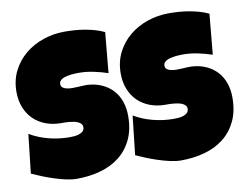

<svg xmlns="http://www.w3.org/2000/svg" viewBox="-77 -812 1197 928"><g transform="rotate(-10 521.5 -348.5)"><path d="M525.4 -250Q525.4 -183.1 502.2 -134.5Q479 -85.9 438.7 -54.4Q398.4 -22.9 344.5 -8.1Q290.5 6.8 228.5 6.8Q204.6 6.8 176 0.5Q147.5 -5.9 118.2 -15.4Q88.9 -24.9 61.8 -35.9Q34.7 -46.9 13.7 -56.6L35.2 -248Q76.7 -223.1 127.2 -210.2Q177.7 -197.3 226.6 -197.3Q235.8 -197.3 249 -198Q262.2 -198.7 274.2 -202.4Q286.1 -206.1 294.4 -213.4Q302.7 -220.7 302.7 -234.4Q302.7 -243.7 296.9 -250.2Q291 -256.8 281.7 -261Q272.5 -265.1 260.7 -267.3Q249 -269.5 237.8 -270.5Q226.6 -271.5 216.8 -271.5Q207 -271.5 201.2 -271.5Q159.2 -271.5 124.8 -284.7Q90.3 -297.9 65.7 -322Q41 -346.2 27.3 -380.6Q13.7 -415 13.7 -457Q13.7 -514.6 36.9 -560.3Q60.1 -606 98.9 -637.9Q137.7 -669.9 188 -687Q238.3 -704.1 292 -704.1Q315.9 -704.1 341.3 -702.4Q366.7 -700.7 391.8 -696.3Q417 -691.9 440.9 -685.1Q464.8 -678.2 486.3 -668L467.8 -469.7Q434.6 -481 398.2 -488.5Q361.8 -496.1 327.1 -496.1Q320.8 -496.1 310.8 -495.8Q300.8 -495.6 289.8 -494.4Q278.8 -493.2 267.6 -490.7Q256.3 -488.3 247.6 -484.1Q238.8 -480 233.4 -473.1Q228 -466.3 228.5 -457Q229 -446.3 236.6 -440.4Q244.1 -434.6 256.1 -431.9Q268.1 -429.2 282.5 -429.2Q296.9 -429.2 311 -429.9Q325.2 -430.7 337.4 -431.4Q349.6 -432.1 357.4 -431.6Q396.5 -429.2 427.7 -415Q459 -400.9 480.7 -377.4Q502.4 -354 513.9 -321.5Q525.4 -289.1 525.4 -250ZM1037.1 -250Q1037.1 -183.1 1013.9 -134.5Q990.7 -85.9 950.4 -54.4Q910.2 -22.9 856.2 -8.1Q802.2 6.8 740.2 6.8Q716.3 6.8 687.7 0.5Q659.2 -5.9 629.9 -15.4Q600.6 -24.9 573.5 -35.9Q546.4 -46.9 525.4 -56.6L546.9 -248Q588.4 -223.1 638.9 -210.2Q689.5 -197.3 738.3 -197.3Q747.6 -197.3 760.7 -198Q773.9 -198.7 785.9 -202.4Q797.9 -206.1 806.2 -213.4Q814.5 -220.7 814.5 -234.4Q814.5 -243.7 808.6 -250.2Q802.7 -256.8 793.5 -261Q784.2 -265.1 772.5 -267.3Q760.7 -269.5 749.5 -270.5Q738.3 -271.5 728.5 -271.5Q718.8 -271.5 712.9 -271.5Q670.9 -271.5 636.5 -284.7Q602.1 -297.9 577.4 -322Q552.7 -346.2 539.1 -380.6Q525.4 -415 525.4 -457Q525.4 -514.6 548.6 -560.3Q571.8 -606 610.6 -637.9Q649.4 -669.9 699.7 -687Q750 -704.1 803.7 -704.1Q827.6 -704.1 853 -702.4Q878.4 -700.7 903.6 -696.3Q928.7 -691.9 952.6 -685.1Q976.6 -678.2 998 -668L979.5 -469.7Q946.3 -481 909.9 -488.5Q873.5 -496.1 838.9 -496.1Q832.5 -496.1 822.5 -495.8Q812.5 -495.6 801.5 -494.4Q790.5 -493.2 779.3 -490.7Q768.1 -488.3 759.3 -484.1Q750.5 -480 745.1 -473.1Q739.7 -466.3 740.2 -457Q740.7 -446.3 748.3 -440.4Q755.9 -434.6 767.8 -431.9Q779.8 -429.2 794.2 -429.2Q808.6 -429.2 822.8 -429.9Q836.9 -430.7 849.1 -431.4Q861.3 -432.1 869.1 -431.6Q908.2 -429.2 939.5 -415Q970.7 -400.9 992.4 -377.4Q1014.2 -354 1025.6 -321.5Q1037.1 -289.1 1037.1 -250Z"/></g></svg>

Font: Luckiest Guy RUS-BEL-UKR
Style: Regular
Weight: 400
Designer: Astigmatic (AOETI)
Foundry: Astigmatic (AOETI)
Version: Version 1.00 March 11, 2019, initial release